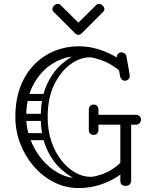

<svg xmlns="http://www.w3.org/2000/svg" viewBox="-20 -945 795 975"><path d="M618 -1Q591 -1 591 -27V-330Q591 -356 618 -356Q646 -356 646 -332V-29Q646 -17 639 -9Q632 -1 618 -1ZM471 -312Q461 -312 453.5 -319.5Q446 -327 446 -337Q446 -348 453.5 -355Q461 -362 471 -362H671Q682 -362 689 -355Q696 -348 696 -337Q696 -327 689 -319.5Q682 -312 671 -312ZM615 -535Q605 -535 598.5 -541.5Q592 -548 590 -556Q582 -604 578 -624.5Q574 -645 573.5 -650Q573 -655 573 -655Q573 -665 580 -672Q587 -679 597 -679Q606 -679 613.5 -673Q621 -667 622 -658Q631 -610 634.5 -589.5Q638 -569 638.5 -564.5Q639 -560 639 -559Q639 -549 631.5 -542Q624 -535 615 -535ZM226 -252Q226 -243 221 -238Q216 -233 209 -233H114Q98 -233 98 -252Q98 -269 115 -269H209Q226 -269 226 -252ZM224 -451Q224 -442 219 -437Q214 -432 207 -432H112Q96 -432 96 -451Q96 -468 113 -468H207Q224 -468 224 -451ZM218 -350Q218 -341 213 -336Q208 -331 201 -331H106Q90 -331 90 -350Q90 -367 107 -367H201Q218 -367 218 -350ZM400 -18Q341 -41 292.5 -84Q244 -127 215.5 -193.5Q187 -260 187 -351Q187 -443 215.5 -509.5Q244 -576 293 -619.5Q342 -663 401 -685L442 -654Q441 -654 439.5 -654Q438 -654 437 -654Q386 -654 336.5 -617.5Q287 -581 254.5 -513.5Q222 -446 222 -351Q222 -282 241 -226.5Q260 -171 292 -130.5Q324 -90 362.5 -68.5Q401 -47 439 -47Q449 -47 461 -49ZM379 10Q312 10 253.5 -20Q195 -50 151 -101Q107 -152 82.5 -216.5Q58 -281 58 -351Q58 -439 84 -506Q110 -573 155.5 -618.5Q201 -664 258.5 -687Q316 -710 379 -710Q444 -710 506 -686Q568 -662 618 -622Q631 -612 631 -598Q631 -584 622 -578Q618 -575 612 -575Q605 -575 597 -580Q589 -585 583 -589Q540 -625 486.5 -642.5Q433 -660 379 -660Q310 -660 249.5 -623.5Q189 -587 151 -518Q113 -449 113 -351Q113 -293 134 -237.5Q155 -182 191.5 -137.5Q228 -93 276 -66.5Q324 -40 379 -40Q439 -40 495 -59Q551 -78 594 -121Q599 -126 605 -133.5Q611 -141 617 -141Q628 -141 635 -135Q644 -129 644 -116Q644 -105 633 -94Q584 -45 517.5 -17.5Q451 10 379 10ZM456 -414Q467 -414 473 -407Q480 -400 480 -388V-339Q480 -328 474 -320Q467 -313 456 -313Q444 -313 437 -320Q431 -328 431 -339V-388Q431 -400 438 -407Q444 -414 456 -414ZM456 -260Q444 -260 438 -267Q431 -274 431 -286V-335Q431 -347 437 -354Q444 -361 456 -361Q467 -361 474 -354Q480 -347 480 -335V-286Q480 -274 473 -267Q467 -260 456 -260ZM288 -919 378 -830 468 -919Q474 -925 483 -925Q493 -925 501 -917Q510 -908 510 -899Q510 -891 503 -884L396 -777Q387 -768 378 -768Q369 -768 360 -777L253 -884Q246 -891 246 -899Q246 -908 255 -917Q263 -925 273 -925Q282 -925 288 -919Z"/></svg>

Font: Agu Display
Style: Regular
Weight: 400
Designer: Oluwaseun Badejo
Version: Version 1.103